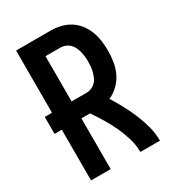

<svg xmlns="http://www.w3.org/2000/svg" viewBox="-178 -838 855 941"><g transform="rotate(-30 250.0 -367.5)"><path d="M59 0V-287H18V-383H59V-735H255Q283 -735 310.5 -728.5Q338 -722 362 -707Q386 -692 403.5 -669.5Q421 -647 431 -621Q441 -595 445 -567Q449 -539 449 -511Q449 -479 444 -447.5Q439 -416 425.5 -387.5Q412 -359 389 -336.5Q366 -314 337 -301Q358 -267 377.5 -231Q397 -195 412.5 -157.5Q428 -120 438.5 -80.5Q449 -41 449 0H338Q338 -39 326.5 -77.5Q315 -116 298.5 -151.5Q282 -187 261.5 -221Q241 -255 219 -287H170V0ZM170 -383H255Q269 -383 282.5 -388.5Q296 -394 306 -404Q316 -414 322 -427.5Q328 -441 331.5 -454.5Q335 -468 336.5 -482.5Q338 -497 338 -511Q338 -525 336.5 -539.5Q335 -554 331.5 -568Q328 -582 322 -595Q316 -608 306 -618Q296 -628 282.5 -633.5Q269 -639 255 -639H170Z"/></g></svg>

Font: Iosevka SS08 Regular
Style: Bold
Weight: 700
Monospace: yes
Designer: Belleve Invis
Foundry: Belleve Invis
Version: Version 16.3.4; ttfautohint (v1.8.4)